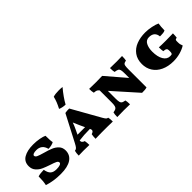

<svg xmlns="http://www.w3.org/2000/svg" viewBox="79 -1592 2430 2430"><g transform="rotate(-45 1294.0 -377.0)"><path d="M48 -28Q61 -87 61 -171Q104 -184 166 -184Q176 -124 204 -99Q232 -74 286 -74Q327 -74 350 -83Q373 -92 373 -108Q373 -128 348 -140.5Q323 -153 269 -170Q206 -191 165 -210Q124 -229 93.5 -264Q63 -299 63 -351Q63 -431 127 -468.5Q191 -506 297 -506Q354 -506 406 -496.5Q458 -487 486 -473Q486 -381 494 -352Q477 -341 449 -335Q421 -329 396 -329Q383 -380 352.5 -403.5Q322 -427 275 -427Q241 -427 222.5 -419Q204 -411 204 -398Q204 -377 230.5 -364.5Q257 -352 318 -335Q384 -317 428 -299Q472 -281 504 -247.5Q536 -214 536 -161Q536 -80 471 -36.5Q406 7 282 7Q153 7 48 -28Z M1216 2Q1193 0 1123 0H1071H1012Q929 0 907 2Q907 -41 914 -74Q954 -85 954 -111Q954 -117 949 -129L945 -137Q834 -137 750 -125Q747 -106 758 -92.5Q769 -79 790 -74Q797 -39 797 2Q759 0 691 0Q624 0 606 2Q606 -42 615 -75Q636 -77 649.5 -91Q663 -105 684 -146L868 -499Q885 -503 903 -504Q921 -505 942 -505L1155 -127Q1174 -94 1184 -84.5Q1194 -75 1209 -74Q1216 -51 1216 2ZM917 -196 888 -258 878 -281Q864 -309 849 -348Q836 -308 812 -259L782 -196ZM848 -592Q872 -638 886 -673.5Q900 -709 909 -748Q947 -761 1011 -761Q1051 -761 1075 -757Q991 -657 945 -572Q919 -572 891.5 -578Q864 -584 848 -592Z M1885 -502Q1885 -452 1879 -426Q1853 -421 1842 -414Q1831 -407 1827 -386.5Q1823 -366 1823 -320V-2Q1805 4 1785.5 5.5Q1766 7 1735 7L1446 -317V-178Q1446 -135 1451.5 -115Q1457 -95 1471 -87Q1485 -79 1517 -74Q1524 -48 1524 2Q1476 0 1414 0Q1338 0 1296 2Q1296 -49 1304 -74Q1335 -79 1349.5 -87Q1364 -95 1370.5 -115.5Q1377 -136 1377 -178V-394L1371 -401Q1359 -414 1346 -419Q1333 -424 1304 -426Q1296 -454 1296 -502Q1344 -500 1422 -500Q1504 -500 1529 -502L1753 -241V-320Q1753 -365 1747.5 -385Q1742 -405 1727 -413Q1712 -421 1676 -426Q1669 -446 1669 -502Q1719 -500 1790 -500Q1845 -500 1885 -502Z M1990 -252Q1990 -337 2032 -394.5Q2074 -452 2144.5 -479Q2215 -506 2302 -506Q2355 -506 2412.5 -494Q2470 -482 2503 -466Q2494 -415 2494 -351Q2477 -342 2457 -340Q2437 -338 2420.5 -338Q2404 -338 2400 -338Q2396 -383 2369.5 -406.5Q2343 -430 2294 -430Q2242 -430 2218 -384Q2194 -338 2194 -271Q2194 -178 2226.5 -123.5Q2259 -69 2315 -69Q2330 -69 2339 -71Q2347 -73 2351.5 -82.5Q2356 -92 2356 -117V-134Q2356 -155 2343.5 -164.5Q2331 -174 2297 -176Q2292 -204 2292 -250Q2328 -247 2414 -247Q2503 -247 2543 -249Q2543 -206 2538 -176Q2518 -174 2512.5 -167Q2507 -160 2507 -144V-128Q2507 -102 2510 -89.5Q2513 -77 2522 -53Q2480 -26 2421.5 -9.5Q2363 7 2300 7Q2206 7 2135.5 -26Q2065 -59 2027.5 -118Q1990 -177 1990 -252Z"/></g></svg>

Font: Vollkorn SC Black
Style: Regular
Weight: 900
Designer: Friedrich Althausen
Foundry: Friedrich Althausen
Version: Version 4.015